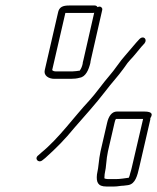

<svg xmlns="http://www.w3.org/2000/svg" viewBox="-20 -658 572 699"><path d="M135 -75 145 -83C184 -118 216 -150 251 -193C291 -239 326 -277 363 -325C387 -357 408 -378 431 -410C441 -425 449 -435 454 -440C467 -453 482 -473 495 -488L506 -500C518 -515 502 -531 487 -515L476 -503C463 -488 447 -469 435 -455C419 -438 396 -402 378 -382C356 -357 329 -318 306 -293C248 -231 195 -155 130 -102L120 -93C103 -81 120 -62 135 -75ZM360 -10C360 -14 361 -19 361 -24C368 -55 366 -75 373 -107L397 -211C398 -217 400 -222 402 -225H501L460 -49C458 -42 457 -35 454 -27C453 -21 451 -16 449 -11C435 -9 417 -6 402 -6H373C371 -6 359 -7 360 -10ZM499 -252H406C386 -252 375 -233 370 -211L346 -107C339 -75 340 -54 333 -23C330 5 336 21 367 21H396C409 21 419 18 430 18L446 16C473 12 480 -19 487 -49L527 -222C527 -224 528 -226 527 -228C529 -230 530 -232 531 -235C538 -252 514 -252 499 -252ZM271 -402V-401C263 -400 252 -398 243 -398H184C177 -398 172 -400 170 -403L218 -611H319C320 -611 322 -611 323 -612L284 -441C283 -436 281 -431 281 -426C279 -417 276 -409 271 -402ZM191 -611 143 -403C138 -383 157 -371 178 -371H237C249 -371 260 -372 270 -375C292 -378 303 -404 309 -429C309 -432 310 -436 311 -441L352 -621C354 -628 349 -634 342 -634C340 -634 338 -633 335 -632C333 -636 329 -638 325 -638H232C209 -638 195 -633 191 -611Z"/></svg>

Font: Electronic
Style: LtIt
Weight: 300
Version: Version 1.011